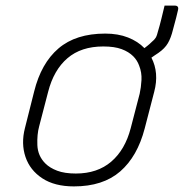

<svg xmlns="http://www.w3.org/2000/svg" viewBox="-20 -656 657 686"><path d="M356 -536Q402 -536 437.5 -522Q473 -508 496 -484Q501 -488 507.5 -493Q514 -498 522 -506Q532 -514 536.5 -521.5Q541 -529 545 -546Q550 -562 556.5 -588.5Q563 -615 568 -636H604Q620 -636 616 -620Q615 -614 609.5 -593Q604 -572 598 -550Q591 -521 580 -502Q569 -483 546 -467Q539 -462 532.5 -458Q526 -454 521 -450Q549 -396 531 -328L497 -197Q471 -97 409.5 -43.5Q348 10 244 10Q175 10 131 -19Q87 -48 71 -95.5Q55 -143 69 -198L102 -329Q127 -430 189 -483Q251 -536 356 -536ZM349 -490Q270 -490 221 -448Q172 -406 152 -328L120 -205Q112 -176 113.5 -137.5Q115 -99 142 -72Q158 -56 184.5 -46Q211 -36 251 -36Q328 -36 377.5 -78.5Q427 -121 447 -198L479 -321Q484 -343 485.5 -370Q487 -397 477 -422Q470 -441 456 -455Q440 -471 414.5 -480.5Q389 -490 349 -490Z"/></svg>

Font: Recursive Mn Lnr St Lt
Style: Italic
Weight: 300
Italic angle: -15°
Monospace: yes
Version: Version 1.079;hotconv 1.0.112;makeotfexe 2.5.65598; ttfautoh